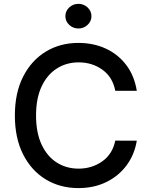

<svg xmlns="http://www.w3.org/2000/svg" viewBox="-20 -958 775 988"><path d="M383.5 9.9Q289.1 9.9 215.2 -35Q141.3 -79.9 98.9 -163.7Q56.5 -247.5 56.5 -363.6Q56.5 -480.1 99.1 -563.7Q141.7 -647.4 215.6 -692.3Q289.4 -737.2 383.5 -737.2Q460.6 -737.2 524 -708.1Q587.4 -679 629.4 -623.8Q671.5 -568.5 683.9 -490.8H573.2Q559.7 -561.4 506.9 -599.3Q454.2 -637.1 384.6 -637.1Q322.1 -637.1 272.4 -605.5Q222.7 -573.9 194.1 -513Q165.5 -452.1 165.5 -363.6Q165.5 -274.9 194.2 -213.8Q223 -152.7 272.5 -121.4Q322.1 -90.2 384.2 -90.2Q453.1 -90.2 506 -127.5Q558.9 -164.8 573.2 -234.4L683.9 -234Q672.2 -162.3 631.4 -107.2Q590.6 -52.2 527 -21.1Q463.4 9.9 383.5 9.9ZM383.5 -811.4Q355.8 -811.4 336.1 -830.1Q316.4 -848.7 316.4 -874.6Q316.4 -900.9 336.1 -919.6Q355.8 -938.2 383.5 -938.2Q410.9 -938.2 430.8 -919.6Q450.6 -900.9 450.6 -874.6Q450.6 -848.7 430.8 -830.1Q410.9 -811.4 383.5 -811.4Z"/></svg>

Font: Linik Sans Medium
Style: Regular
Weight: 500
Designer: Rasmus Andersson (font), Cristiano Sobral (main changes)
Foundry: rsms
Version: Version 3.018;June 1, 2022;FontCreator 14.0.0.2814 64-bit; t